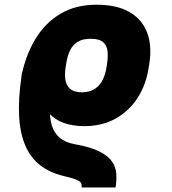

<svg xmlns="http://www.w3.org/2000/svg" viewBox="-20 -573 738 826"><path d="M477.1 233.4H330.6Q333 221.2 327.9 213.4Q322.8 205.6 305.2 198.7Q287.6 191.9 251.5 183.6Q193.4 169.4 152.6 137.7Q111.8 106 89.1 53.7Q66.4 1.5 62.3 -73Q58.1 -147.5 72.8 -246.1L74.7 -259.8L208.5 -228.5L206.5 -214.8Q196.8 -158.2 194.8 -113Q192.9 -67.9 202.6 -34.4Q212.4 -1 237.1 19.8Q261.7 40.5 304.2 47.9Q369.6 59.6 407.2 78.4Q444.8 97.2 461.4 121.3Q478 145.5 480.2 173.8Q482.4 202.1 477.1 233.4ZM342.3 -30.3Q294.4 -30.3 255.1 -43.9Q215.8 -57.6 183.1 -93.5Q150.4 -129.4 122.6 -194.3Q114.7 -212.4 102.1 -220.9Q89.4 -229.5 79.8 -233.9Q70.3 -238.3 71.8 -243.2L73.7 -252.9Q92.8 -341.8 134.8 -409.2Q176.8 -476.6 241.7 -514.6Q306.6 -552.7 395 -552.7Q482.9 -552.7 537.4 -521Q591.8 -489.3 613 -432.6Q634.3 -376 622.6 -300.8L619.6 -282.2Q608.9 -210 572.5 -152.8Q536.1 -95.7 477.8 -63Q419.4 -30.3 342.3 -30.3ZM332.5 -175.8Q367.2 -176.3 388.9 -191.2Q410.6 -206.1 422.1 -230.2Q433.6 -254.4 438 -282.2L440.9 -300.8Q444.8 -326.7 442.9 -350.8Q440.9 -375 424.8 -390.6Q408.7 -406.2 369.6 -406.2Q334 -406.2 312.5 -392.1Q291 -377.9 280.3 -354Q269.5 -330.1 265.1 -300.8L262.2 -282.2Q257.8 -254.9 261.2 -230.5Q264.6 -206.1 281.2 -191.2Q297.9 -176.3 332.5 -175.8Z"/></svg>

Font: Inter 17pt Black
Style: Italic
Weight: 900
Italic angle: -9.3988°
Version: Version 4.001;git-66647c0bb